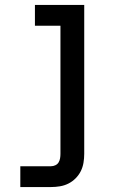

<svg xmlns="http://www.w3.org/2000/svg" viewBox="-20 -540 490 775"><path d="M62 215V131H186Q195 131 203.5 127Q212 123 216.5 115.5Q221 108 222.5 99Q224 90 224 81V-436H121V-520H320V81Q320 99 317 117Q314 135 306 151Q298 167 285 180Q272 193 256 201Q240 209 222 212Q204 215 186 215Z"/></svg>

Font: Iosevka Etoile Medium
Style: Regular
Weight: 500
Designer: Belleve Invis
Foundry: Belleve Invis
Version: Version 22.1.2; ttfautohint (v1.8.4)